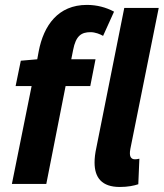

<svg xmlns="http://www.w3.org/2000/svg" viewBox="-20 -732 652 764"><path d="M27.3 0H164.2L241 -389.4H339.2L360.1 -496.1H263.6L271 -533.4C281.8 -589.6 303.8 -604 340.3 -604C358.8 -604 378.8 -596 390.2 -589.2L433.8 -685.6C402.3 -702.7 365.3 -712.5 325.9 -712.5C211 -712.5 153.8 -630.5 134.1 -528.2L128.2 -496.1L62.8 -490.4L42.1 -389.4H105.8L27.3 0ZM456.6 12C489 12 513.4 6.8 530.3 1.1L534.6 -100.5C525.8 -98.2 522.1 -98.2 516.1 -98.2C506.1 -98.2 496.9 -104.2 496.9 -121.2C496.9 -126.2 496.9 -130.5 498.9 -140.5L611.6 -700.5H474.5L363.7 -145.7C358.3 -121 356.3 -102.7 356.3 -85.2C356.3 -24.7 385.5 12 456.6 12Z"/></svg>

Font: Source Code Variable
Style: Italic
Weight: 400
Italic angle: -11°
Monospace: yes
Designer: Paul D. Hunt, Teo Tuominen
Foundry: Adobe Systems Incorporated
Version: Version 1.005;PS 1.0;hotconv 16.6.54;makeotf.lib2.5.65590